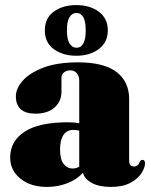

<svg xmlns="http://www.w3.org/2000/svg" viewBox="-20 -724 594 756"><path d="M20 -103.5Q20 -168 76.5 -205.2Q133 -242.5 248 -242.5Q273.5 -242.5 292 -238.5V-406.5Q292 -425 282.2 -436Q272.5 -447 256.5 -447Q241.5 -447 231.8 -438.8Q222 -430.5 222 -416.5V-363Q222 -325 194.8 -300.8Q167.5 -276.5 120 -276.5Q42.5 -276.5 42.5 -345Q42.5 -375.5 69.5 -406.2Q96.5 -437 151 -457.8Q205.5 -478.5 287.5 -478.5Q389 -478.5 438.8 -440.5Q488.5 -402.5 488.5 -334V-91.5Q488.5 -68.5 507.5 -68.5Q524 -68.5 531 -88Q535 -94.5 541 -94.5Q551 -94.5 551 -81Q551 -64 537 -42Q523 -20 493.2 -4Q463.5 12 416.5 12Q369.5 12 341.2 -3.8Q313 -19.5 306.5 -43.5Q282 -16.5 244.2 -2.2Q206.5 12 165 12Q100.5 12 60.2 -20.8Q20 -53.5 20 -103.5ZM216.5 -135Q216.5 -96.5 230.5 -78.5Q244.5 -60.5 266.5 -60.5Q279 -60.5 292 -67.5V-209.5Q281.5 -212.5 267.5 -212.5Q244 -212.5 230.2 -193Q216.5 -173.5 216.5 -135ZM280 -504.5Q228 -504.5 192.2 -530.2Q156.5 -556 156.5 -604.5Q156.5 -653 192.2 -678.5Q228 -704 280 -704Q334 -704 369.2 -677.8Q404.5 -651.5 404.5 -604.5Q404.5 -557.5 369.2 -531Q334 -504.5 280 -504.5ZM281 -673Q264.5 -673 254 -657Q243.5 -641 243.5 -604.5Q243.5 -569 254 -552.5Q264.5 -536 281 -536Q317.5 -536 317.5 -604.5Q317.5 -640.5 307.8 -656.8Q298 -673 281 -673Z"/></svg>

Font: Fraunces 72pt S000 Black
Style: Regular
Weight: 900
Version: Version 1.000; ttfautohint (v1.8.3)